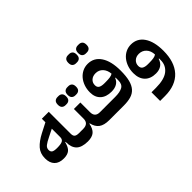

<svg xmlns="http://www.w3.org/2000/svg" viewBox="-137 -1313 2059 2059"><g transform="rotate(-45 893.0 -283.0)"><path d="M487 0Q396 -1 355.5 -41Q315 -81 315 -159V-167H309Q294 -104 263.5 -78.5Q233 -53 176 -53Q106 -53 69.5 -90.5Q33 -128 33 -197Q33 -272 76.5 -321Q120 -370 201 -412L310 -468V-522H415V-190Q415 -157 430.5 -144Q446 -131 483 -131H514V-27ZM204 -184Q263 -184 286.5 -197Q310 -210 310 -243V-371L228 -330Q174 -304 149 -284Q124 -264 124 -234Q124 -207 141.5 -195.5Q159 -184 204 -184Z M487 -104 514 -131H545Q627 -131 627 -206V-353H725V-206Q725 -131 800 -131H838V-27L811 0Q734 0 693 -30Q652 -60 638 -124H633Q620 -58 586.5 -29Q553 0 487 0ZM741 -445Q717 -445 701.5 -459.5Q686 -474 686 -506Q686 -539 701.5 -553.5Q717 -568 741 -568H758Q782 -568 797.5 -553.5Q813 -539 813 -506Q813 -474 797.5 -459.5Q782 -445 758 -445ZM592 -445Q568 -445 552.5 -459.5Q537 -474 537 -506Q537 -539 552.5 -553.5Q568 -568 592 -568H609Q633 -568 648.5 -553.5Q664 -539 664 -506Q664 -474 648.5 -459.5Q633 -445 609 -445Z M811 -104 838 -131H1031Q1104 -131 1142.5 -152.5Q1181 -174 1181 -233V-275H1175Q1161 -237 1127.5 -217.5Q1094 -198 1045 -198Q964 -198 919 -240Q874 -282 874 -357Q874 -407 889 -449.5Q904 -492 930.5 -523.5Q957 -555 993.5 -573Q1030 -591 1073 -591Q1167 -591 1220 -511.5Q1273 -432 1273 -290Q1273 -204 1258.5 -148Q1244 -92 1214 -59Q1184 -26 1138.5 -13Q1093 0 1031 0H811ZM1073 -316Q1113 -316 1138.5 -320Q1164 -324 1180 -335Q1175 -392 1143 -426Q1111 -460 1062 -460Q1019 -460 992.5 -436Q966 -412 966 -374Q966 -342 988 -329Q1010 -316 1052 -316ZM1138 -683Q1114 -683 1098.5 -697.5Q1083 -712 1083 -744Q1083 -777 1098.5 -791.5Q1114 -806 1138 -806H1155Q1179 -806 1194.5 -791.5Q1210 -777 1210 -744Q1210 -712 1194.5 -697.5Q1179 -683 1155 -683ZM989 -683Q965 -683 949.5 -697.5Q934 -712 934 -744Q934 -777 949.5 -791.5Q965 -806 989 -806H1006Q1030 -806 1045.5 -791.5Q1061 -777 1061 -744Q1061 -712 1045.5 -697.5Q1030 -683 1006 -683Z M1342 109H1408Q1536 109 1596 61.5Q1656 14 1656 -65V-90H1650Q1636 -44 1602.5 -21.5Q1569 1 1520 1Q1439 1 1394 -45Q1349 -91 1349 -174Q1349 -224 1364 -267Q1379 -310 1405.5 -342Q1432 -374 1468.5 -392Q1505 -410 1548 -410Q1642 -410 1695 -332Q1748 -254 1748 -115Q1748 -31 1727 34.5Q1706 100 1664 146Q1622 192 1559.5 216Q1497 240 1415 240H1342ZM1548 -131Q1589 -131 1614.5 -135.5Q1640 -140 1655 -151Q1653 -209 1620 -244Q1587 -279 1537 -279Q1494 -279 1467.5 -254Q1441 -229 1441 -191Q1441 -159 1463 -145Q1485 -131 1527 -131Z"/></g></svg>

Font: IBM Plex Arabic SemiBold
Style: Regular
Weight: 600
Designer: Mike Abbink, Paul van der Laan, Pieter van Rosmalen, Wael Morcos, Khajak Apelian
Foundry: Bold Monday
Version: Version 1.0